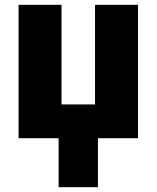

<svg xmlns="http://www.w3.org/2000/svg" viewBox="-20 -573 651 796"><path d="M223 203H386V0H552V-553H374V-140H235V-553H57V0H223Z"/></svg>

Font: Noto Sans UI SemiCondensed Black
Style: Regular
Weight: 900
Width: 4
Designer: Monotype Design Team
Foundry: Monotype Imaging Inc.
Version: 1.001